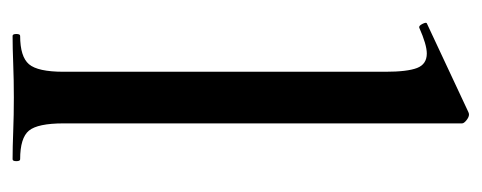

<svg xmlns="http://www.w3.org/2000/svg" viewBox="-250 -515 765 305"><g transform="rotate(90 132.5 -362.5)"><path d="M37 0Q34 0 34 -6Q34 -12 37 -12Q70 -12 82 -26Q94 -40 94 -81V-592Q94 -627 88 -642.5Q82 -658 65 -658Q51 -658 24 -646Q21 -645 18 -651Q15 -657 17 -658L158 -724Q160 -725 162 -725Q166 -725 171 -721Q176 -717 176 -714V-81Q176 -40 187.5 -26Q199 -12 233 -12Q236 -12 236 -6Q236 0 233 0Q214 0 188.5 -1Q163 -2 135 -2Q107 -2 81.5 -1Q56 0 37 0Z"/></g></svg>

Font: Cormorant SemiBold
Style: Regular
Weight: 600
Designer: Christian Thalmann (Catharsis Fonts)
Foundry: Catharsis Fonts
Version: Version 4.000